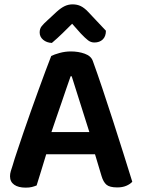

<svg xmlns="http://www.w3.org/2000/svg" viewBox="-20 -851 650 881"><path d="M311 -742Q291 -722 267.5 -699Q244 -676 218 -654Q194 -655 178 -668.5Q162 -682 162 -702Q162 -719 171 -730.5Q180 -742 199 -759L240 -797Q260 -815 277 -823Q294 -831 313 -831Q334 -831 350.5 -823Q367 -815 384 -797L466 -710Q466 -684 451.5 -670Q437 -656 413 -656Q397 -656 384 -666Q371 -676 351 -697ZM416 -143H192Q181 -106 168.5 -66Q156 -26 148 0Q138 4 126.5 7Q115 10 98 10Q64 10 45 -3.5Q26 -17 26 -42Q26 -54 29.5 -65.5Q33 -77 38 -92Q46 -120 59.5 -159.5Q73 -199 88.5 -245.5Q104 -292 122 -341.5Q140 -391 156.5 -437.5Q173 -484 188.5 -524.5Q204 -565 215 -594Q228 -601 253.5 -608Q279 -615 305 -615Q340 -615 369 -604.5Q398 -594 406 -571Q426 -516 450 -444.5Q474 -373 498.5 -297Q523 -221 546 -148Q569 -75 587 -17Q577 -6 559.5 1.5Q542 9 518 9Q483 9 468.5 -3.5Q454 -16 446 -43ZM304 -501Q295 -476 284.5 -445Q274 -414 262.5 -380.5Q251 -347 239 -312.5Q227 -278 216 -245H390L309 -501Z"/></svg>

Font: Baloo Bhai 2 SemiBold
Style: Regular
Weight: 600
Designer: Supriya Tembe, Noopur Datye and Ek Type
Foundry: Ek Type
Version: Version 1.640;PS 1.000;hotconv 16.6.51;makeotf.lib2.5.65220;